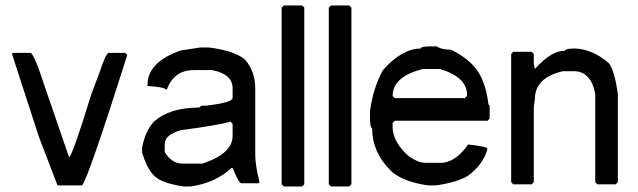

<svg xmlns="http://www.w3.org/2000/svg" viewBox="-20 -676 2311 696"><path d="M89.8 -484.4Q102.5 -484.4 140.6 -367.2L230.5 -105.5Q244.1 -116.2 311.5 -335.9L339.8 -410.2Q363.3 -484.4 375 -484.4H433.6L441.4 -476.6Q296.9 -21.5 277.3 -3.9H188.5L121.1 -179.7L23.4 -480.5L27.3 -484.4Z M706.1 -503.9H737.3Q829.1 -492.2 867.2 -460.9Q905.3 -418.9 905.3 -355Q905.3 -353 905.3 -351.6V-114.3Q905.3 -77.1 920.9 -15.6L917 -11.7H854.5Q845.7 -11.7 823.2 -67.4H819.3Q760.7 -12.7 670.9 0H647.5Q563.5 -11.7 538.1 -40Q514.6 -61.5 495.1 -122.1V-140.6Q506.8 -202.1 538.1 -235.4Q595.7 -286.1 702.1 -286.1L710 -293H725.6Q823.2 -303.7 823.2 -321.3V-356.4Q823.2 -407.2 749 -421.9H682.6Q610.4 -421.9 585 -351.6H581.1Q575.2 -360.4 514.6 -364.3V-368.2Q514.6 -451.2 635.7 -493.2ZM577.1 -153.3V-125Q602.1 -83 641.6 -83Q642.6 -83 643.6 -83H713.9Q823.2 -119.1 823.2 -183.6V-226.6L815.4 -235.4Q782.2 -223.6 635.7 -204.1Q577.1 -187.5 577.1 -153.3Z M1008.8 -656.2H1075.2L1083 -648.4V-7.8L1075.2 0H1008.8L1001 -7.8V-648.4Z M1179.7 -656.2H1246.1L1253.9 -648.4V-7.8L1246.1 0H1179.7L1171.9 -7.8V-648.4Z M1532.2 -507.8H1563.5Q1579.1 -496.1 1614.3 -496.1Q1706.1 -452.1 1731.4 -378.9Q1743.2 -352.5 1751 -296.9L1754.9 -293V-246.1L1747.1 -238.3H1411.1L1403.3 -230.5V-214.8Q1403.3 -162.1 1461.9 -109.4Q1496.1 -85.9 1520.5 -85.9H1586.9Q1636.7 -93.8 1676.8 -152.3Q1747.1 -144.5 1747.1 -136.7Q1732.4 -80.1 1676.8 -39.1Q1639.6 -15.6 1560.5 -3.9H1532.2Q1448.2 -15.6 1403.3 -50.8Q1329.1 -120.1 1329.1 -210.9Q1323.2 -210.9 1321.3 -238.3V-273.4Q1333 -358.4 1368.2 -421.9Q1437.5 -500 1504.9 -500Q1504.9 -506.8 1532.2 -507.8ZM1403.3 -328.1 1411.1 -320.3H1665L1672.9 -328.1V-332Q1672.9 -396.5 1575.2 -425.8H1512.7Q1403.3 -398.4 1403.3 -328.1Z M2055.7 -500H2067.4Q2132.8 -496.1 2188.5 -445.3Q2208 -418 2219.7 -335.9V-15.6L2211.9 -7.8H2145.5L2137.7 -15.6V-335.9Q2122.1 -418 2059.6 -418H2020.5Q1918.9 -394.5 1918.9 -316.4L1915 -289.1V-15.6L1907.2 -7.8H1840.8L1833 -15.6V-480.5L1840.8 -488.3H1907.2L1915 -480.5V-445.3L1918.9 -425.8Q1977.5 -492.2 2028.3 -492.2Q2028.3 -499 2055.7 -500Z"/></svg>

Font: LaylaRuqaa
Style: Regular
Weight: 400
Version: Version 2.0